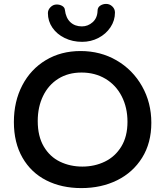

<svg xmlns="http://www.w3.org/2000/svg" viewBox="-20 -969 845 982"><path d="M51 -345Q51 -450 94 -532.5Q137 -615 214.5 -661.5Q292 -708 392 -708Q494 -708 576.5 -660Q659 -612 706.5 -528Q754 -444 754 -341Q754 -238 707 -162.5Q660 -87 579 -47Q498 -7 396 -7Q295 -7 217 -46.5Q139 -86 95 -162.5Q51 -239 51 -345ZM632 -346Q632 -419 602.5 -476.5Q573 -534 519.5 -566Q466 -598 397 -598Q329 -598 278.5 -566.5Q228 -535 200.5 -478.5Q173 -422 173 -350Q173 -272 204 -219.5Q235 -167 287 -142Q339 -117 401 -117Q464 -117 516.5 -142.5Q569 -168 600.5 -219.5Q632 -271 632 -346ZM225 -902Q225 -919 238.5 -932.5Q252 -946 270 -946Q286 -946 298.5 -938.5Q311 -931 312 -918Q317 -877 340 -855.5Q363 -834 399 -834Q430 -834 454 -855.5Q478 -877 479 -914Q479 -931 492.5 -940Q506 -949 523 -949Q541 -949 554.5 -936Q568 -923 568 -905Q568 -864 545 -829.5Q522 -795 483.5 -775Q445 -755 400 -755Q351 -755 311 -774.5Q271 -794 248 -827.5Q225 -861 225 -902Z"/></svg>

Font: Mali SemiBold
Style: Regular
Weight: 600
Designer: Kitiyaporn Chalermlarp | Katatrad Aksorn Co.,Ltd.
Foundry: Cadson Demak Co.,Ltd.
Version: Version 1.000; ttfautohint (v1.6)